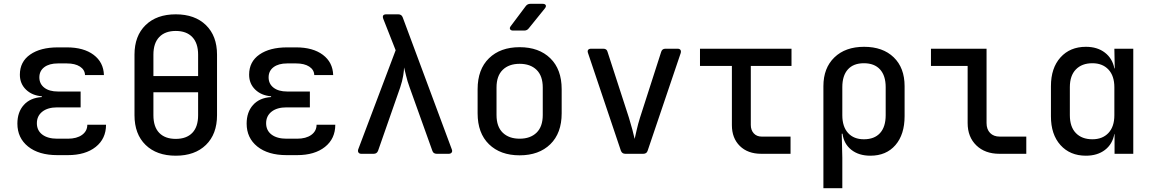

<svg xmlns="http://www.w3.org/2000/svg" viewBox="-20 -805 6040 1005"><path d="M335 7H280Q183 7 127 -38Q71 -83 71 -158Q71 -218 104.5 -255.5Q138 -293 199 -297V-301Q148 -305 116 -336Q84 -367 84 -414Q84 -482 138 -519.5Q192 -557 283 -557H330Q418 -557 470 -518Q522 -479 524 -412H425Q424 -440 398.5 -456.5Q373 -473 330 -473H283Q238 -473 212 -453.5Q186 -434 186 -400Q186 -366 212 -346Q238 -326 283 -326H402V-243H280Q230 -243 201.5 -220.5Q173 -198 173 -160Q173 -122 201.5 -100.5Q230 -79 280 -79H335Q382 -79 409.5 -99Q437 -119 437 -152H535Q535 -79 481 -36Q427 7 335 7Z M900 10Q800 10 742 -46.5Q684 -103 684 -202V-519Q684 -617 742 -673.5Q800 -730 900 -730Q1000 -730 1058 -673.5Q1116 -617 1116 -519V-202Q1116 -103 1058 -46.5Q1000 10 900 10ZM783 -407H1017V-519Q1017 -579 986.5 -611Q956 -643 900 -643Q844 -643 813.5 -611Q783 -579 783 -519ZM900 -78Q956 -78 986.5 -109.5Q1017 -141 1017 -202V-322H783V-202Q783 -141 813.5 -109.5Q844 -78 900 -78Z M1535 7H1480Q1383 7 1327 -38Q1271 -83 1271 -158Q1271 -218 1304.5 -255.5Q1338 -293 1399 -297V-301Q1348 -305 1316 -336Q1284 -367 1284 -414Q1284 -482 1338 -519.5Q1392 -557 1483 -557H1530Q1618 -557 1670 -518Q1722 -479 1724 -412H1625Q1624 -440 1598.5 -456.5Q1573 -473 1530 -473H1483Q1438 -473 1412 -453.5Q1386 -434 1386 -400Q1386 -366 1412 -346Q1438 -326 1483 -326H1602V-243H1480Q1430 -243 1401.5 -220.5Q1373 -198 1373 -160Q1373 -122 1401.5 -100.5Q1430 -79 1480 -79H1535Q1582 -79 1609.5 -99Q1637 -119 1637 -152H1735Q1735 -79 1681 -36Q1627 7 1535 7Z M1871 0Q1861 0 1856.5 -6.5Q1852 -13 1855 -23L2051 -542L1986 -707Q1978 -730 2002 -730H2065Q2082 -730 2088 -714L2345 -23Q2349 -13 2344 -6.5Q2339 0 2329 0H2266Q2248 0 2243 -16L2124 -348Q2112 -381 2105.5 -409Q2099 -437 2095 -452Q2095 -437 2090.5 -409Q2086 -381 2075 -348L1959 -16Q1953 0 1936 0Z M2700 8Q2599 8 2539.5 -50Q2480 -108 2480 -212V-338Q2480 -442 2539.5 -500Q2599 -558 2700 -558Q2801 -558 2860.5 -500Q2920 -442 2920 -338V-212Q2920 -108 2860.5 -50Q2801 8 2700 8ZM2700 -79Q2756 -79 2788.5 -110.5Q2821 -142 2821 -203V-347Q2821 -408 2788.5 -439.5Q2756 -471 2700 -471Q2644 -471 2611.5 -439.5Q2579 -408 2579 -347V-203Q2579 -142 2611.5 -110.5Q2644 -79 2700 -79ZM2666 -645Q2654 -645 2650 -652Q2646 -659 2654 -669L2732 -773Q2741 -785 2756 -785H2820Q2833 -785 2836.5 -778Q2840 -771 2832 -761L2748 -657Q2739 -645 2724 -645Z M3253 0Q3236 0 3230 -16L3058 -527Q3054 -538 3058.5 -544Q3063 -550 3074 -550H3138Q3156 -550 3160 -534L3272 -189Q3282 -157 3290 -126.5Q3298 -96 3302 -78Q3306 -96 3313 -126.5Q3320 -157 3330 -189L3441 -534Q3446 -550 3463 -550H3527Q3537 -550 3541.5 -544Q3546 -538 3543 -527L3370 -16Q3365 0 3347 0Z M3965 0Q3894 0 3852.5 -41Q3811 -82 3811 -150V-460H3644V-550H4123V-460H3910V-151Q3910 -124 3925.5 -107Q3941 -90 3967 -90H4118V0Z M4290 180V-354Q4290 -449 4347.5 -504.5Q4405 -560 4503 -560Q4601 -560 4658 -505Q4715 -450 4715 -354V-197Q4715 -101 4667 -45.5Q4619 10 4536 10Q4475 10 4436 -21Q4397 -52 4390 -105H4386L4389 21V180ZM4502 -76Q4557 -76 4586.5 -108.5Q4616 -141 4616 -202V-349Q4616 -409 4586.5 -441.5Q4557 -474 4502 -474Q4447 -474 4418 -441.5Q4389 -409 4389 -349V-202Q4389 -142 4419 -109Q4449 -76 4502 -76Z M5211 0Q5136 0 5090.5 -44Q5045 -88 5045 -161V-460H4853V-550H5144V-161Q5144 -128 5162.5 -109Q5181 -90 5213 -90H5352V0Z M5664 10Q5581 10 5531 -45.5Q5481 -101 5481 -196V-354Q5481 -449 5531 -504.5Q5581 -560 5664 -560Q5724 -560 5763.5 -529.5Q5803 -499 5813 -447H5815L5813 -550H5912V0H5814V-104H5813Q5803 -50 5763.5 -20Q5724 10 5664 10ZM5698 -76Q5751 -76 5782 -109Q5813 -142 5813 -202V-348Q5813 -408 5782 -441Q5751 -474 5698 -474Q5643 -474 5611.5 -441.5Q5580 -409 5580 -349V-202Q5580 -141 5611.5 -108.5Q5643 -76 5698 -76Z"/></svg>

Font: Pitagon Sans Mono Medium
Style: Regular
Weight: 500
Monospace: yes
Designer: Travis Tran
Foundry: Pitagon
Version: Version 1.001; ttfautohint (v1.8.4.7-5d5b);gftools[0.9.26]